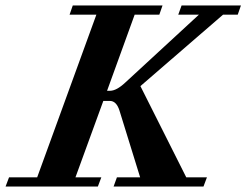

<svg xmlns="http://www.w3.org/2000/svg" viewBox="-79 -683 902 703"><path d="M-58.6 0 -45.9 -33.7H57.1L273.9 -629.4H175.8L187.5 -663.1H516.1L504.4 -629.4H414.1L313 -350.6H323.7Q347.7 -350.6 379.9 -380.9L649.4 -629.4H573.7L585.9 -663.1H803.2L791.5 -629.4H737.8L435.1 -367.7L603 -33.7H678.7L666 0H336.9L349.1 -33.7H434.1L358.4 -278.3Q347.2 -313.5 323.2 -313.5H299.3L197.3 -33.7H292L279.3 0Z"/></svg>

Font: Elstob 10pt
Style: Bold Italic
Weight: 700
Italic angle: -20°
Designer: Peter S. Baker
Version: Version 1.015